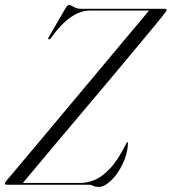

<svg xmlns="http://www.w3.org/2000/svg" viewBox="-26 -735 684 764"><path d="M325.5 0H0.5Q-6.5 0 -6.5 -5.5Q-6 -9 -1.5 -14.5Q6.5 -24 32.8 -55.2Q59 -86.5 98 -132.8Q137 -179 183.5 -234.8Q230 -290.5 279.2 -349.2Q328.5 -408 375.5 -464.2Q422.5 -520.5 462.2 -567.8Q502 -615 529.5 -648Q557 -681 567 -693H332Q254.5 -693 176.5 -583.5Q171.5 -575.5 167 -579.5Q164 -582 169 -589L236 -704.5Q243.5 -715 249 -715Q255.5 -715 267.5 -707.5Q279.5 -700 297.5 -700H629.5Q637 -700 637 -695Q637 -692.5 635.5 -690.5Q634 -688.5 632 -686Q623.5 -674 591.5 -635.2Q559.5 -596.5 512.5 -540Q465.5 -483.5 410.5 -418Q355.5 -352.5 299.8 -286.5Q244 -220.5 195.2 -162.5Q146.5 -104.5 112 -63.2Q77.5 -22 65 -7H294.5Q320.5 -7 350 -18.8Q379.5 -30.5 411.5 -64.2Q443.5 -98 476.5 -164Q480 -170 481.5 -169.5Q484.5 -169.5 483.5 -164.5Q481 -121 461.5 -81.2Q442 -41.5 415.5 -16.2Q389 9 365.5 9Q354.5 9 345.2 4.5Q336 0 325.5 0Z"/></svg>

Font: Fraunces 144pt S000 Light
Style: Italic
Weight: 300
Italic angle: -16°
Version: Version 1.000; ttfautohint (v1.8.3)